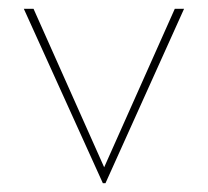

<svg xmlns="http://www.w3.org/2000/svg" viewBox="-20 -398 471 435"><path d="M397 -378 219 17H213L34 -378H56L216 -19L376 -378Z"/></svg>

Font: Josefin Sans Thin
Style: Regular
Weight: 250
Designer: Santiago Orozco
Foundry: Typemade
Version: Version 2.000